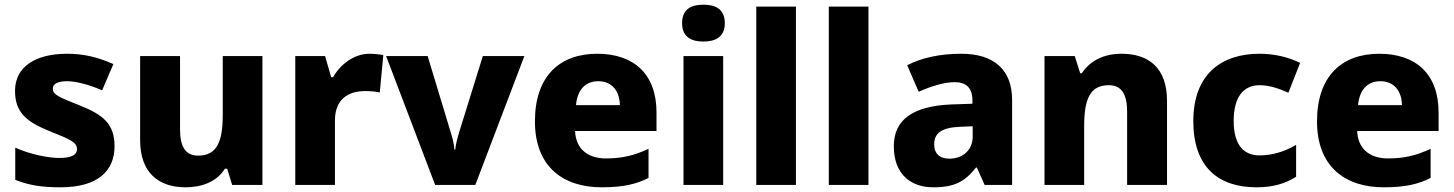

<svg xmlns="http://www.w3.org/2000/svg" viewBox="-20 -788 6193 818"><path d="M468 -165C468 -260 419 -299 322 -338C228 -375 205 -385 205 -411C205 -431 227 -442 266 -442C303 -442 362 -427 415 -403L463 -515C397 -544 338 -559 266 -559C133 -559 44 -505 44 -401C44 -310 92 -270 187 -231C283 -193 308 -181 308 -153C308 -128 285 -115 232 -115C186 -115 109 -130 45 -159V-22C104 2 160 10 238 10C398 10 468 -61 468 -165Z M1098 -549H929V-300C929 -187 906 -125 824 -125C770 -125 747 -163 747 -238V-549H577V-191C577 -51 657 10 770 10C839 10 903 -13 938 -69H948L969 0H1098Z M1554 -559C1489 -559 1430 -514 1399 -459H1391L1365 -549H1238V0H1407V-275C1407 -377 1479 -400 1534 -400C1566 -400 1584 -397 1598 -394L1613 -553C1601 -556 1575 -559 1554 -559Z M1834 0H2005L2214 -549H2037L1936 -224C1931 -206 1921 -175 1920 -151H1916C1915 -174 1905 -211 1900 -225L1802 -549H1625Z M2524 -559C2366 -559 2259 -465 2259 -271C2259 -78 2379 10 2543 10C2634 10 2690 -3 2743 -30V-154C2683 -126 2631 -113 2562 -113C2478 -113 2433 -159 2430 -230H2777V-309C2777 -473 2680 -559 2524 -559ZM2529 -442C2589 -442 2620 -398 2621 -340H2434C2440 -408 2476 -442 2529 -442Z M2977 -768C2927 -768 2886 -751 2886 -689C2886 -629 2927 -611 2977 -611C3026 -611 3068 -629 3068 -689C3068 -751 3026 -768 2977 -768ZM3061 -549H2892V0H3061Z M3371 0V-760H3202V0Z M3680 0V-760H3511V0Z M4076 -559C3982 -559 3905 -541 3845 -510L3894 -397C3946 -420 4001 -438 4047 -438C4094 -438 4123 -416 4123 -359V-346L4032 -343C3872 -336 3788 -280 3788 -165C3788 -46 3860 10 3956 10C4048 10 4091 -15 4138 -74H4142L4175 0H4292V-363C4292 -491 4214 -559 4076 -559ZM4073 -248 4124 -250V-206C4124 -147 4080 -112 4025 -112C3986 -112 3960 -131 3960 -173C3960 -219 3989 -245 4073 -248Z M4758 -559C4682 -559 4624 -529 4589 -476H4582L4559 -549H4430V0H4599V-250C4599 -363 4622 -425 4704 -425C4759 -425 4782 -386 4782 -311V0H4952V-358C4952 -499 4874 -559 4758 -559Z M5333 10C5406 10 5458 -7 5502 -35V-171C5456 -143 5401 -126 5346 -126C5279 -126 5236 -170 5236 -273C5236 -375 5278 -425 5346 -425C5387 -425 5426 -412 5469 -393L5519 -520C5471 -544 5411 -559 5346 -559C5184 -559 5064 -472 5064 -272C5064 -77 5170 10 5333 10Z M5856 -559C5698 -559 5591 -465 5591 -271C5591 -78 5711 10 5875 10C5966 10 6022 -3 6075 -30V-154C6015 -126 5963 -113 5894 -113C5810 -113 5765 -159 5762 -230H6109V-309C6109 -473 6012 -559 5856 -559ZM5861 -442C5921 -442 5952 -398 5953 -340H5766C5772 -408 5808 -442 5861 -442Z"/></svg>

Font: Noto Sans Myanmar UI ExtraBold
Style: Regular
Weight: 800
Designer: Monotype Design Team
Foundry: Monotype Imaging Inc.
Version: Version 2.103